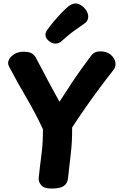

<svg xmlns="http://www.w3.org/2000/svg" viewBox="-20 -1077 688 1110"><path d="M32 -693Q22 -712 31.5 -731.5Q41 -751 63.5 -764.5Q86 -778 116 -778Q149 -778 165 -767.5Q181 -757 189 -740Q202 -716 218 -685.5Q234 -655 251 -623Q268 -591 283 -563Q298 -535 309.5 -515Q321 -495 324 -489Q362 -548 391.5 -592.5Q421 -637 448.5 -675.5Q476 -714 506 -754Q516 -767 528 -773.5Q540 -780 561 -780Q596 -780 618.5 -762Q641 -744 646.5 -719Q652 -694 637 -674Q596 -622 557 -569.5Q518 -517 479 -461.5Q440 -406 397 -340Q398 -262 389 -186.5Q380 -111 373 -45Q370 -17 349 -2Q328 13 279 13Q237 14 219 -5.5Q201 -25 204 -51Q211 -118 220 -186Q229 -254 228 -331Q180 -432 129.5 -517.5Q79 -603 32 -693ZM300 -825Q281 -825 262 -840.5Q243 -856 243 -876Q243 -885 246 -892Q249 -899 254 -905Q269 -927 291.5 -953.5Q314 -980 336.5 -1003.5Q359 -1027 374 -1039Q384 -1047 395 -1052Q406 -1057 417 -1057Q434 -1057 451 -1045Q468 -1033 479 -1016Q490 -999 490 -980Q490 -957 471 -943Q456 -932 416.5 -904.5Q377 -877 338 -841Q321 -825 300 -825Z"/></svg>

Font: Playpen Sans
Style: Bold
Weight: 700
Designer: Laura Meseguer, Veronika Burian, José Scaglione
Foundry: TypeTogether
Version: Version 1.001